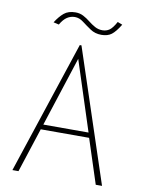

<svg xmlns="http://www.w3.org/2000/svg" viewBox="-87 -843 675 903"><g transform="rotate(10 250.0 -391.0)"><path d="M434 0 365 -212H134L65 0H36L246 -634H254L464 0ZM250 -569 142 -236H358ZM403 -772 426 -763Q404 -727 385.5 -713Q367 -699 337 -699Q307 -699 284 -714.5Q261 -730 241.5 -745Q222 -760 201 -760Q181 -760 164 -749Q147 -738 132 -712L106 -718Q125 -748 145.5 -765Q166 -782 200 -782Q221 -782 238 -773Q255 -764 270.5 -751.5Q286 -739 302.5 -730Q319 -721 338 -721Q357 -721 371.5 -731Q386 -741 403 -772Z"/></g></svg>

Font: Inconsolata ExtraLight
Style: Regular
Weight: 200
Monospace: yes
Designer: Raph Levien, Cyreal, Brenton Simpson
Foundry: Raph Levien, Cyreal, Google
Version: Version 3.001; ttfautohint (v1.8.2.53-6de2)